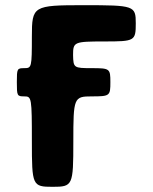

<svg xmlns="http://www.w3.org/2000/svg" viewBox="-20 -723 589 741"><path d="M334 -351C404 -351 406 -353 406 -406C406 -458 404 -460 334 -460C265 -460 263 -461 262 -511C262 -561 266 -563 383 -563C500 -563 504 -565 504 -633C504 -701 498 -703 303 -703C108 -703 103 -700 103 -582C103 -463 102 -460 74 -460C46 -460 45 -458 45 -406C45 -353 46 -351 74 -351C102 -351 103 -346 103 -177C103 -7 105 -2 183 -2C261 -2 263 -7 263 -177C263 -346 265 -351 334 -351Z"/></svg>

Font: Hussar Print
Style: Bold
Weight: 700
Foundry: Cannot Into Space Fonts
Version: Version 2.00